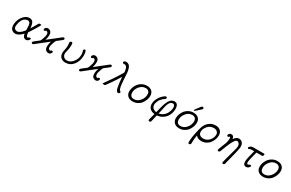

<svg xmlns="http://www.w3.org/2000/svg" viewBox="214 -2406 6544 4322"><g transform="rotate(30 3486.0 -245.0)"><path d="M111.8 -144Q111.8 -217.3 141.4 -289.6Q170.9 -361.8 229 -412.8Q287.1 -463.9 356.9 -463.9Q378.9 -463.9 396.5 -457Q414.1 -450.2 426 -441.2Q438 -432.1 447.5 -414.6Q457 -397 461.9 -386Q466.8 -375 471.4 -352.1Q476.1 -329.1 477.1 -321Q478 -313 480 -290L481.9 -268.1Q499 -294.9 513.9 -320.6Q528.8 -346.2 538.8 -363Q548.8 -379.9 557.9 -395.5Q566.9 -411.1 572.5 -420.7Q578.1 -430.2 582.5 -438.5Q586.9 -446.8 590.6 -450.9Q594.2 -455.1 596.2 -458Q598.1 -460.9 601.1 -461.9Q604 -462.9 606 -463.4Q607.9 -463.9 612.8 -463.9H642.1Q658.2 -463.9 658.2 -453.9Q658.2 -443.8 589.6 -329.8Q521 -215.8 484.9 -168.9Q491.7 -60.1 530.8 -60.1Q540.5 -60.1 550.3 -70.1Q560.1 -80.1 571.8 -81.1H592.8Q610.8 -81.1 610.8 -69.8Q610.8 -51.8 584.5 -23.4Q558.1 4.9 519 4.9Q499 4.9 482.9 -4.6Q466.8 -14.2 458.5 -24.7Q450.2 -35.2 443.1 -54.2Q436 -73.2 434.6 -80.1Q433.1 -86.9 430.2 -102.1Q328.1 5.9 244.1 5.9Q222.2 5.9 200.7 -1Q179.2 -7.8 158.7 -23.4Q138.2 -39.1 125 -70.1Q111.8 -101.1 111.8 -144ZM170.9 -152.8Q170.9 -103 196 -81.5Q221.2 -60.1 255.9 -60.1Q321.8 -60.1 410.2 -168Q423.3 -185.1 422.9 -193.8Q422.9 -195.8 422.4 -202.4Q421.9 -209 421.9 -213.9Q420.9 -311 411.1 -342.8Q394 -397.9 344.2 -397.9Q332 -397.9 317.6 -394.5Q303.2 -391.1 277.6 -379.2Q252 -367.2 228 -334.5Q204.1 -301.8 189 -252.9Q170.9 -189.9 170.9 -152.8Z M670.4 -17.1Q670.4 -33.2 697.8 -56.2Q701.7 -59.1 792.5 -128.9Q794.4 -130.9 799.6 -135Q804.7 -139.2 806.2 -140.1Q807.6 -141.1 811 -144Q814.5 -147 815.4 -148.4Q816.4 -149.9 819.1 -154.1Q821.8 -158.2 823.2 -161.1Q824.7 -164.1 827.6 -170.4Q830.6 -176.8 833 -182.9Q835.4 -189 839.8 -199.2Q873 -279.3 872.6 -333Q872.6 -372.1 857.2 -386Q841.8 -399.9 817.4 -403.8Q803.2 -380.9 781.7 -380.9Q754.9 -380.9 754.4 -405.8Q754.4 -427.7 774.9 -448.5Q795.4 -469.2 826.7 -469.2Q867.7 -469.2 898.7 -441.7Q929.7 -414.1 929.7 -344.2Q929.7 -292.5 905.8 -215.8L1210.4 -456.1Q1229.5 -469.2 1241.7 -469.2H1242.7Q1253.9 -468.3 1261.2 -460.2Q1268.6 -452.1 1268.6 -440.9Q1268.6 -426.8 1256.6 -415.3Q1244.6 -403.8 1189.5 -361.8Q1163.6 -341.8 1146.5 -329.1Q1142.6 -326.2 1137.2 -322Q1131.8 -317.9 1130.1 -316.4Q1128.4 -314.9 1125 -311.5Q1121.6 -308.1 1120.1 -304.9Q1118.7 -301.8 1115.2 -294.9Q1111.8 -288.1 1108.2 -280.5Q1104.5 -272.9 1099.6 -259.8Q1066.4 -173.8 1066.4 -125Q1066.4 -61 1120.6 -55.2Q1134.8 -79.1 1157.7 -79.1Q1184.6 -79.1 1184.6 -53.2Q1184.6 -31.2 1163.6 -10Q1142.6 11.2 1111.8 11.2Q1071.8 11.2 1040.8 -15.9Q1009.8 -43 1009.8 -110.8Q1009.8 -166 1033.7 -242.2L728.5 -2Q711.4 11.2 698.7 11.2Q686.5 11.2 678.5 3.2Q670.4 -4.9 670.4 -17.1Z M1382.3 -155.8Q1382.3 -186.5 1395 -243.2Q1407.7 -299.8 1407.7 -353Q1407.7 -382.8 1404.5 -406Q1401.4 -429.2 1401.4 -431.2Q1401.4 -449.2 1414.1 -459.7Q1426.8 -470.2 1441.4 -470.2Q1461.4 -470.2 1467 -454.1Q1472.7 -438 1472.7 -408.2V-397Q1472.7 -328.1 1455.1 -259.5Q1437.5 -190.9 1437.5 -170.9Q1437.5 -119.1 1469.5 -86.2Q1501.5 -53.2 1552.7 -53.2Q1639.6 -53.2 1707.5 -137.2Q1775.4 -221.2 1775.4 -329.1Q1775.4 -366.2 1765.4 -400.6Q1755.4 -435.1 1755.4 -436Q1755.4 -450.2 1765.9 -460.2Q1776.4 -470.2 1789.6 -470.2Q1810.5 -470.2 1819.3 -435.1Q1830.6 -394 1830.6 -337.9Q1830.6 -193.8 1751 -94Q1671.4 5.9 1546.4 5.9Q1473.1 5.9 1427.7 -36.4Q1382.3 -78.6 1382.3 -155.8Z M1897.9 -17.1Q1897.9 -33.2 1925.3 -56.2Q1929.2 -59.1 2020 -128.9Q2022 -130.9 2027.1 -135Q2032.2 -139.2 2033.7 -140.1Q2035.2 -141.1 2038.6 -144Q2042 -147 2043 -148.4Q2043.9 -149.9 2046.6 -154.1Q2049.3 -158.2 2050.8 -161.1Q2052.2 -164.1 2055.2 -170.4Q2058.1 -176.8 2060.5 -182.9Q2063 -189 2067.4 -199.2Q2100.6 -279.3 2100.1 -333Q2100.1 -372.1 2084.7 -386Q2069.3 -399.9 2044.9 -403.8Q2030.8 -380.9 2009.3 -380.9Q1982.4 -380.9 1981.9 -405.8Q1981.9 -427.7 2002.4 -448.5Q2022.9 -469.2 2054.2 -469.2Q2095.2 -469.2 2126.2 -441.7Q2157.2 -414.1 2157.2 -344.2Q2157.2 -292.5 2133.3 -215.8L2438 -456.1Q2457 -469.2 2469.2 -469.2H2470.2Q2481.4 -468.3 2488.8 -460.2Q2496.1 -452.1 2496.1 -440.9Q2496.1 -426.8 2484.1 -415.3Q2472.2 -403.8 2417 -361.8Q2391.1 -341.8 2374 -329.1Q2370.1 -326.2 2364.7 -322Q2359.4 -317.9 2357.7 -316.4Q2356 -314.9 2352.5 -311.5Q2349.1 -308.1 2347.7 -304.9Q2346.2 -301.8 2342.8 -294.9Q2339.4 -288.1 2335.7 -280.5Q2332 -272.9 2327.1 -259.8Q2293.9 -173.8 2293.9 -125Q2293.9 -61 2348.1 -55.2Q2362.3 -79.1 2385.3 -79.1Q2412.1 -79.1 2412.1 -53.2Q2412.1 -31.2 2391.1 -10Q2370.1 11.2 2339.4 11.2Q2299.3 11.2 2268.3 -15.9Q2237.3 -43 2237.3 -110.8Q2237.3 -166 2261.2 -242.2L1956.1 -2Q1939 11.2 1926.3 11.2Q1914.1 11.2 1906 3.2Q1897.9 -4.9 1897.9 -17.1Z M2511.2 -8.8Q2511.2 -14.6 2541.7 -55.4Q2572.3 -96.2 2647.2 -205.1Q2722.2 -314 2804.2 -450.2Q2812 -463.4 2812 -473.1Q2812 -474.1 2811.5 -478Q2811 -481.9 2811 -484.9Q2796.9 -629.9 2723.1 -629.9Q2719.2 -629.9 2711.7 -628.9Q2704.1 -627.9 2700.2 -627.9Q2685.1 -627.9 2678.5 -636.5Q2671.9 -645 2671.9 -654.8Q2671.9 -695.8 2733.9 -695.8Q2772 -695.8 2799.6 -675.3Q2827.1 -654.8 2841.1 -620.4Q2855 -585.9 2861.6 -555.9Q2868.2 -525.9 2871.1 -492.2Q2873 -471.2 2876 -413.1Q2878.9 -355 2882.6 -305.4Q2886.2 -255.9 2892.1 -201.4Q2897.9 -147 2908.9 -110.1Q2919.9 -73.2 2934.1 -63Q2936 -61 2939.9 -59.1Q2943.8 -57.1 2946.5 -55.7Q2949.2 -54.2 2952.1 -51Q2955.1 -47.9 2956.5 -43.9Q2958 -40 2958 -34.2Q2958 -20 2946.5 -7.6Q2935.1 4.9 2918.9 4.9Q2875 4.9 2853.5 -80.6Q2832 -166 2820.3 -330.1Q2819.3 -335 2819.1 -344Q2818.8 -353 2817.9 -357.9Q2775.9 -280.8 2627.9 -70.8Q2589.8 -16.6 2582.5 -8.3Q2575.2 0 2561 0H2543.9Q2513.2 -2.9 2511.2 -8.8Z M3118.7 -159.2Q3118.7 -212.4 3138.7 -265.6Q3158.7 -318.8 3194.3 -363.5Q3230 -408.2 3285.9 -436Q3341.8 -463.9 3406.7 -463.9Q3488.8 -463.9 3535.4 -419.9Q3582 -376 3582 -298.8Q3582 -249 3563 -196.5Q3543.9 -144 3509.5 -97.9Q3475.1 -51.8 3418.5 -22.9Q3361.8 5.9 3293.9 5.9Q3212.9 5.9 3165.8 -38.6Q3118.7 -83 3118.7 -159.2ZM3189.9 -164.1Q3189.9 -119.1 3213.9 -86.7Q3237.8 -54.2 3295.9 -54.2Q3384.8 -54.2 3448.2 -130.6Q3511.7 -207 3511.7 -296.9Q3511.7 -347.7 3484.4 -375.7Q3457 -403.8 3405.8 -403.8Q3316.9 -403.8 3253.4 -328.4Q3189.9 -252.9 3189.9 -164.1Z M3697.8 -167Q3697.8 -224.1 3723.1 -282Q3748.5 -339.8 3782.5 -379.4Q3816.4 -418.9 3848.9 -444.1Q3881.3 -469.2 3897.5 -469.2Q3909.7 -469.2 3917.5 -461.2Q3925.3 -453.1 3925.3 -440.9Q3925.3 -433.1 3919.9 -425Q3914.6 -417 3910.2 -413.1Q3905.8 -409.2 3895.8 -402.6Q3885.7 -396 3884.3 -395Q3815.4 -344.2 3785.4 -283.7Q3755.4 -223.1 3755.4 -178.2Q3755.4 -126.5 3788.3 -93.3Q3821.3 -60.1 3880.4 -50.8Q3885.3 -70.8 3894.8 -109.9Q3904.3 -148.9 3909.9 -170.9Q3915.5 -192.9 3925.5 -228.5Q3935.5 -264.2 3942.6 -284.7Q3949.7 -305.2 3961.7 -334Q3973.6 -362.8 3984.1 -379.4Q3994.6 -396 4010 -415.5Q4025.4 -435.1 4041.5 -445.1Q4057.6 -455.1 4077.6 -462.2Q4097.7 -469.2 4120.6 -469.2Q4171.4 -469.2 4196 -430.7Q4220.7 -392.1 4220.7 -334Q4220.7 -249 4187.5 -176Q4154.3 -103 4086.4 -53Q4018.6 -2.9 3927.7 3.9V4.9Q3889.6 171.9 3886.7 180.2Q3877 206.1 3849.6 206.1Q3837.4 206.1 3829.3 198.5Q3821.3 190.9 3821.3 179.2Q3821.3 174.3 3826.9 152.6Q3832.5 130.9 3844.5 86.9Q3856.4 43 3866.7 3.9Q3788.6 -2.9 3743.2 -46.9Q3697.8 -90.8 3697.8 -167ZM3940.4 -51.8Q4004.4 -64.9 4051 -99.9Q4097.7 -134.8 4120.6 -179Q4143.6 -223.1 4153.6 -261Q4163.6 -298.8 4163.6 -332Q4163.6 -365.2 4150.1 -387.7Q4136.7 -410.2 4108.4 -410.2Q4086.4 -410.2 4067.9 -401.6Q4049.3 -393.1 4036.4 -374Q4023.4 -355 4013.4 -336.9Q4003.4 -318.8 3994.9 -288.3Q3986.3 -257.8 3981.9 -237.8Q3977.5 -217.8 3970.5 -183.3Q3963.4 -148.9 3960.4 -133.8Q3952.6 -99.6 3940.4 -51.8Z M4329.1 -159.2Q4329.1 -212.4 4349.1 -265.6Q4369.1 -318.8 4404.8 -363.5Q4440.4 -408.2 4496.3 -436Q4552.2 -463.9 4617.2 -463.9Q4699.2 -463.9 4745.8 -419.9Q4792.5 -376 4792.5 -298.8Q4792.5 -249 4773.4 -196.5Q4754.4 -144 4720 -97.9Q4685.5 -51.8 4628.9 -22.9Q4572.3 5.9 4504.4 5.9Q4423.3 5.9 4376.2 -38.6Q4329.1 -83 4329.1 -159.2ZM4400.4 -164.1Q4400.4 -119.1 4424.3 -86.7Q4448.2 -54.2 4506.3 -54.2Q4595.2 -54.2 4658.7 -130.6Q4722.2 -207 4722.2 -296.9Q4722.2 -347.7 4694.8 -375.7Q4667.5 -403.8 4616.2 -403.8Q4527.3 -403.8 4463.9 -328.4Q4400.4 -252.9 4400.4 -164.1ZM4591.3 -521Q4591.3 -528.8 4666.5 -626Q4681.6 -645 4689.5 -655.8Q4708.5 -680.7 4727.5 -681.2Q4739.7 -681.2 4748.5 -672.6Q4757.3 -664.1 4757.3 -650.9Q4757.3 -638.7 4744.9 -625.2Q4732.4 -611.8 4683.1 -568.8Q4659.2 -547.9 4645.5 -536.1Q4612.3 -507.3 4604.5 -506.8Q4591.3 -506.8 4591.3 -521Z M4850.1 160.2Q4850.1 28.3 4906.7 -194.8Q4910.6 -207 4912.1 -212.9Q4939.9 -330.1 5010.7 -394Q5088.9 -463.9 5191.9 -463.9Q5272.9 -463.9 5318.4 -419.9Q5363.8 -376 5363.8 -299.8Q5363.8 -251 5345.5 -199Q5327.1 -147 5293 -100.6Q5258.8 -54.2 5202.9 -24.2Q5147 5.9 5079.1 5.9Q4988.3 5.9 4937 -56.2Q4918 43.9 4918 136.2V165Q4916 179.2 4904.1 189.2Q4892.1 199.2 4877.9 199.2Q4850.1 199.2 4850.1 160.2ZM4966.8 -170.9Q4966.8 -121.1 5001 -93.5Q5035.2 -65.9 5087.9 -65.9Q5180.7 -65.9 5242.4 -136Q5304.2 -206.1 5304.2 -287.1Q5304.2 -336.9 5270 -364.5Q5235.8 -392.1 5183.1 -392.1Q5090.3 -392.1 5028.6 -321.5Q4966.8 -251 4966.8 -170.9Z M5504.9 -15.1Q5504.9 -21 5513.4 -44.9Q5522 -68.8 5533.9 -99.9Q5545.9 -130.9 5557.4 -160.4Q5568.8 -189.9 5577.6 -211.9L5586.9 -232.9Q5592.8 -250 5601.3 -291.5Q5609.9 -333 5609.9 -358.9Q5609.9 -395 5587.9 -403.8Q5573.7 -380.9 5552.7 -380.9Q5525.9 -380.9 5525.9 -405.8Q5525.9 -427.7 5545.9 -448.5Q5565.9 -469.2 5596.7 -469.2Q5660.6 -469.2 5669.9 -388.2Q5669.9 -386.2 5669.9 -384.8Q5728 -469.7 5794.9 -470.2Q5840.8 -470.2 5878.7 -435.1Q5916.5 -399.9 5916.5 -320.8Q5916.5 -280.8 5892.6 -183.1L5806.6 162.1Q5806.6 165 5804.2 174.1Q5801.8 183.1 5791.3 194.1Q5780.8 205.1 5764.6 205.1Q5752.4 205.1 5744.6 197.5Q5736.8 189.9 5736.8 178.2Q5736.8 169.4 5754.4 103.8Q5772 38.1 5800.3 -63.5Q5828.6 -165 5842.8 -220.2Q5856.9 -276.4 5856.9 -304.2Q5856.9 -349.1 5834.2 -375.5Q5811.5 -401.9 5782.7 -401.9Q5761.7 -401.9 5739.3 -379.4Q5716.8 -356.9 5678.7 -281Q5640.6 -205.1 5591.8 -73.2Q5589.8 -67.4 5586.2 -57.1Q5582.5 -46.9 5580.6 -42.5Q5578.6 -38.1 5575.7 -30Q5572.8 -22 5570.3 -18.1Q5567.9 -14.2 5564.7 -8.1Q5561.5 -2 5558.1 0.5Q5554.7 2.9 5550.8 5.9Q5546.9 8.8 5542.2 10Q5537.6 11.2 5531.7 11.2Q5520.5 11.2 5512.7 3.7Q5504.9 -3.9 5504.9 -15.1Z M6067.4 -397Q6067.4 -414.1 6095.9 -436Q6124.5 -458 6165.5 -458H6445.3Q6465.3 -458 6465.3 -445.8Q6465.3 -431.6 6455.6 -404.8Q6452.6 -397 6447.5 -395Q6442.4 -393.1 6427.7 -393.1H6288.6Q6225.6 -159.2 6225.6 -107.9Q6225.6 -62 6255.4 -62Q6265.1 -62 6275.9 -72.5Q6286.6 -83 6304.7 -83H6316.4Q6337.4 -83 6337.4 -71.8Q6337.4 -48.8 6309.6 -22Q6281.7 4.9 6242.7 4.9Q6167.5 4.9 6167.5 -95.2Q6167.5 -106.4 6168.5 -118.7Q6169.4 -130.9 6170.9 -141.4Q6172.4 -151.9 6176 -169.9Q6179.7 -188 6182.1 -200Q6184.6 -211.9 6191.2 -238Q6197.8 -264.2 6201.7 -280Q6205.6 -295.9 6214.6 -332.5Q6223.6 -369.1 6229.5 -393.1H6153.3Q6134.3 -393.1 6117.9 -383.1Q6101.6 -373 6092.8 -373Q6081.5 -373 6074.5 -380.6Q6067.4 -388.2 6067.4 -397Z M6508.3 -159.2Q6508.3 -212.4 6528.3 -265.6Q6548.3 -318.8 6584 -363.5Q6619.6 -408.2 6675.5 -436Q6731.4 -463.9 6796.4 -463.9Q6878.4 -463.9 6925 -419.9Q6971.7 -376 6971.7 -298.8Q6971.7 -249 6952.6 -196.5Q6933.6 -144 6899.2 -97.9Q6864.7 -51.8 6808.1 -22.9Q6751.5 5.9 6683.6 5.9Q6602.5 5.9 6555.4 -38.6Q6508.3 -83 6508.3 -159.2ZM6579.6 -164.1Q6579.6 -119.1 6603.5 -86.7Q6627.4 -54.2 6685.5 -54.2Q6774.4 -54.2 6837.9 -130.6Q6901.4 -207 6901.4 -296.9Q6901.4 -347.7 6874 -375.7Q6846.7 -403.8 6795.4 -403.8Q6706.5 -403.8 6643.1 -328.4Q6579.6 -252.9 6579.6 -164.1Z"/></g></svg>

Font: CMU Concrete
Style: Italic
Weight: 500
Italic angle: -14.04°
Version: Version 0.7.0